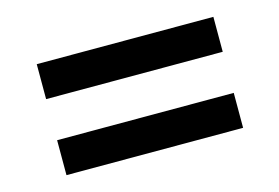

<svg xmlns="http://www.w3.org/2000/svg" viewBox="-52 -592 703 483"><g transform="rotate(-15 300.0 -350.5)"><path d="M70 -404V-495H530V-404ZM70 -206V-297H530V-206Z"/></g></svg>

Font: Noto Sans Mono Medium
Style: Regular
Weight: 500
Designer: Monotype Design Team
Foundry: Monotype Imaging Inc.
Version: Version 2.014